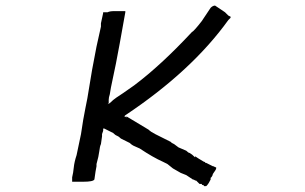

<svg xmlns="http://www.w3.org/2000/svg" viewBox="-20 -633 1075 677"><path d="M761.7 -597.7 773.4 -589.8 777.3 -585.9Q777.3 -585.9 785.2 -578.1L793 -574.2V-570.3L785.2 -562.5Q656.2 -382.8 421.9 -226.6L418 -222.7Q421.9 -222.7 425.8 -218.8V-222.7L503.9 -175.8Q511.7 -168 527.3 -160.2L550.8 -148.4L582 -132.8L585.9 -128.9L593.8 -125L609.4 -113.3L636.7 -101.6Q644.5 -93.8 648.4 -93.8Q656.2 -89.8 668 -78.1V-82L679.7 -74.2L699.2 -62.5Q703.1 -62.5 703.1 -60.5Q703.1 -58.6 707 -58.6L722.7 -50.8L730.5 -46.9Q734.4 -46.9 736.3 -44.9Q738.3 -43 742.2 -43V-39.1Q742.2 -35.2 730.5 -19.5Q730.5 -15.6 726.6 -9.8Q722.7 -3.9 722.7 -7.8V0Q714.8 15.6 710.9 19.5L707 23.4H699.2Q699.2 19.5 695.3 19.5Q691.4 19.5 691.4 15.6H683.6L679.7 11.7L675.8 7.8L671.9 3.9Q668 3.9 666 2Q664.1 0 660.2 0L636.7 -15.6L617.2 -23.4L589.8 -39.1L570.3 -54.7L554.7 -62.5Q519.5 -78.1 472.7 -109.4Q464.8 -113.3 455.1 -117.2Q445.3 -121.1 437.5 -128.9L406.2 -144.5Q398.4 -152.3 392.6 -154.3Q386.7 -156.2 378.9 -164.1L347.7 -179.7H343.8V-171.9V-175.8V-171.9L339.8 -160.2V-152.3L335.9 -125Q332 -117.2 330.1 -99.6Q328.1 -82 320.3 -54.7V-46.9Q316.4 -27.3 314.5 -11.7Q312.5 3.9 312.5 0Q308.6 7.8 273.4 7.8H234.4V3.9V-7.8Q238.3 -23.4 240.2 -43Q242.2 -62.5 250 -85.9L265.6 -160.2Q273.4 -214.8 281.2 -252Q289.1 -289.1 293 -316.4L304.7 -386.7L320.3 -468.8L335.9 -539.1V-550.8Q339.8 -570.3 341.8 -578.1Q343.8 -585.9 343.8 -589.8H351.6H355.5H359.4Q367.2 -593.8 382.8 -593.8H421.9V-589.8Q414.1 -546.9 402.3 -480.5Q390.6 -414.1 371.1 -324.2L367.2 -300.8Q363.3 -289.1 363.3 -281.2V-273.4V-269.5L359.4 -265.6L367.2 -269.5Q378.9 -281.2 390.6 -289.1L414.1 -304.7L453.1 -332Q500 -367.2 550.8 -414.1Q601.6 -460.9 656.2 -519.5Q664.1 -523.4 691.4 -558.6L699.2 -570.3L722.7 -605.5Q730.5 -613.3 738.3 -613.3Z"/></svg>

Font: 和音 by 宁静之雨，公众号njzyshare
Style: Regular
Weight: 400
Designer: Steve Matteson
Foundry: Ascender Corporation
Version: Version 6.00;June 8, 2018;FontCreator 11.0.0.2388 32-bit